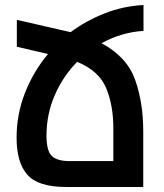

<svg xmlns="http://www.w3.org/2000/svg" viewBox="-20 -744 652 764"><path d="M550 -221Q550 -336 517.5 -427Q485 -518 384 -572Q464 -616 551 -621V-724Q471 -720 397 -691Q323 -662 261 -616L47 -665V-558L171 -529Q113 -460 79.5 -374.5Q46 -289 46 -196Q46 -97 89 -48.5Q132 0 243 0H550ZM257 -103Q207 -103 186 -123.5Q165 -144 165 -204Q165 -290 198 -365.5Q231 -441 287 -498Q374 -462 402.5 -393.5Q431 -325 431 -233V-103Z"/></svg>

Font: Noto Sans Armenian Condensed Semi
Style: Regular
Weight: 600
Width: 3
Designer: Monotype Design Team
Foundry: Monotype Imaging Inc.
Version: Version 1.901